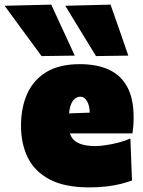

<svg xmlns="http://www.w3.org/2000/svg" viewBox="-73 -796 619 832"><path d="M313 16Q208 16 143 -18Q78 -52 48 -112.2Q18 -172.5 18 -251Q18 -329.5 45 -389.8Q72 -450 128.2 -484Q184.5 -518 273 -518Q347 -518 399 -494Q451 -470 478.5 -419.2Q506 -368.5 506 -288Q506 -266.5 504.8 -250.2Q503.5 -234 501 -218L314 -279Q315 -285 315.5 -291.5Q316 -298 316 -303Q316 -337 304.5 -357Q293 -377 275 -377Q262.5 -377 251.2 -368Q240 -359 233 -339.2Q226 -319.5 226 -287V-248Q226 -219.5 237.8 -200.8Q249.5 -182 275 -172.5Q300.5 -163 342 -163Q358 -163 384.2 -166.8Q410.5 -170.5 439.2 -177.8Q468 -185 492 -196L499 -14Q479 -6.5 452 0.5Q425 7.5 390.2 11.8Q355.5 16 313 16ZM101 -218V-300L374 -310L501 -298V-218ZM107 -553Q82 -587.5 55.5 -623.2Q29 -659 2 -696Q-25 -733 -53 -771L149 -776Q174.5 -720.5 200 -665.5Q225.5 -610.5 251 -555ZM343 -553Q322 -587.5 300 -623.2Q278 -659 255.5 -696Q233 -733 210 -771L406 -776Q425.5 -720.5 444.8 -665.5Q464 -610.5 483 -555Z"/></svg>

Font: Commissioner Thin Black
Style: Regular
Weight: 900
Version: Version 1.000